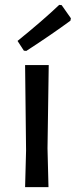

<svg xmlns="http://www.w3.org/2000/svg" viewBox="-20 -768 311 788"><path d="M223 -748 233 -747 271 -693 269 -683Q190 -625 88 -559L78 -560L52 -600Q157 -685 223 -748ZM180 -501 175 -159 179 0H83L87 -150L83 -501Z"/></svg>

Font: Alegreya Sans SC Medium
Style: Regular
Weight: 500
Designer: Juan Pablo del Peral
Foundry: Huerta Tipografica
Version: Version 2.001;PS 002.001;hotconv 1.0.88;makeotf.lib2.5.64775